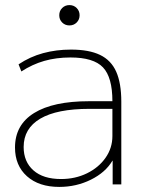

<svg xmlns="http://www.w3.org/2000/svg" viewBox="-20 -725 573 755"><path d="M213 10Q133 10 86 -32Q39 -74 39 -145Q39 -234 114 -280.5Q189 -327 330 -327H422Q422 -421 385 -460Q348 -499 257 -499Q201 -499 154 -485.5Q107 -472 64 -444L53 -472Q98 -502 149.5 -516Q201 -530 259 -530Q330 -530 373.5 -509Q417 -488 437 -443Q457 -398 457 -325V0H423V-93H422Q395 -47 337.5 -18.5Q280 10 213 10ZM220 -21Q276 -21 322 -43.5Q368 -66 395 -104.5Q422 -143 422 -190V-297H332Q204 -297 138.5 -258.5Q73 -220 73 -147Q73 -89 111.5 -55Q150 -21 220 -21ZM253 -625Q236 -625 224.5 -636.5Q213 -648 213 -665Q213 -682 224.5 -693.5Q236 -705 253 -705Q270 -705 281.5 -693.5Q293 -682 293 -665Q293 -648 281.5 -636.5Q270 -625 253 -625Z"/></svg>

Font: M PLUS 2 ExtraLight
Style: Regular
Weight: 250
Designer: Coji Morishita
Foundry: UNDERFOREST DESIGN
Version: Version 1.001